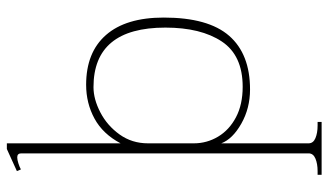

<svg xmlns="http://www.w3.org/2000/svg" viewBox="-224 -534 981 574"><g transform="rotate(-90 267.0 -246.5)"><path d="M32 212H43Q65 212 80.5 205.5Q96 199 96 185V-674Q96 -686 84 -686Q77 -686 66 -682.5Q55 -679 48 -675L43 -687L109 -717H126V-377Q154 -430 200 -455Q246 -480 301 -480Q398 -480 450 -420.5Q502 -361 502 -248Q502 -115 447.5 -52.5Q393 10 287 10Q231 10 185 -16Q139 -42 126 -76V185Q126 199 141.5 205.5Q157 212 179 212H190V224H32ZM472 -243Q472 -458 294 -458Q258 -458 218.5 -437.5Q179 -417 152.5 -380Q126 -343 126 -295V-158Q126 -119 146 -85.5Q166 -52 204 -32Q242 -12 295 -12Q389 -12 430.5 -74.5Q472 -137 472 -243Z"/></g></svg>

Font: Taviraj Thin
Style: Regular
Weight: 250
Designer: Katatrad Team
Foundry: CadsonDemak
Version: Version 1.001